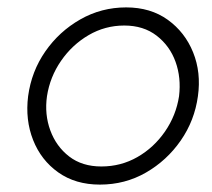

<svg xmlns="http://www.w3.org/2000/svg" viewBox="-20 -490 574 519"><path d="M56 -230Q48 -166 69.5 -111.5Q91 -57 137.5 -24Q184 9 250 9Q318 9 374.5 -23.5Q431 -56 468.5 -110Q506 -164 515 -230Q524 -294 502 -348.5Q480 -403 433.5 -436.5Q387 -470 321 -470Q254 -470 197 -437.5Q140 -405 102.5 -351Q65 -297 56 -230ZM107 -230Q115 -282 145 -325.5Q175 -369 219.5 -395Q264 -421 316 -421Q368 -421 403.5 -393.5Q439 -366 454.5 -323Q470 -280 464 -230Q456 -178 426 -134.5Q396 -91 351.5 -65.5Q307 -40 254 -40Q202 -40 167 -67Q132 -94 116 -137.5Q100 -181 107 -230Z"/></svg>

Font: Jost Light
Style: Italic
Weight: 300
Italic angle: -5°
Version: Version 3.710